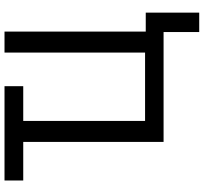

<svg xmlns="http://www.w3.org/2000/svg" viewBox="-46 -699 903 851"><g transform="rotate(-90 405.5 -273.5)"><path d="M689 158V0H202V-622H31V-705H449V-622H295V-82H598V-705H691V-79H775V158Z"/></g></svg>

Font: Nunito Sans 7pt Condensed Medium
Style: Regular
Weight: 500
Width: 3
Designer: Vernon Adams
Foundry: Vernon Adams
Version: Version 3.101;gftools[0.9.27]